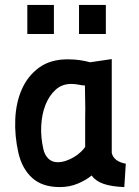

<svg xmlns="http://www.w3.org/2000/svg" viewBox="-20 -750 566 780"><path d="M434 -129Q438 -111 453 -100Q468 -89 491 -85Q489 -61 488 -37Q487 -13 485 10Q433 8 401 -3Q369 -14 352 -37Q331 -19 297 -4.5Q263 10 223 10Q152 10 111 -27Q70 -64 55 -128Q39 -198 42 -266Q45 -334 69 -388Q93 -442 139 -475.5Q185 -509 255 -509Q283 -509 305.5 -505.5Q328 -502 346 -497L434 -510ZM214 -91Q231 -91 248.5 -97Q266 -103 281.5 -112.5Q297 -122 308.5 -133Q320 -144 326 -153V-277Q327 -309 326 -339.5Q325 -370 325 -403H317Q306 -405 293.5 -407Q281 -409 269 -409Q232 -409 206 -385.5Q180 -362 165 -324.5Q150 -287 147.5 -240Q145 -193 156 -145Q161 -121 176 -106Q191 -91 214 -91ZM301 -730H410V-612H301ZM91 -730H199V-612H91Z"/></svg>

Font: Panefresco 800wt
Style: Regular
Weight: 800
Designer: Campivisivi
Foundry: Campivisivi & Chank Co
Version: Version 1.001